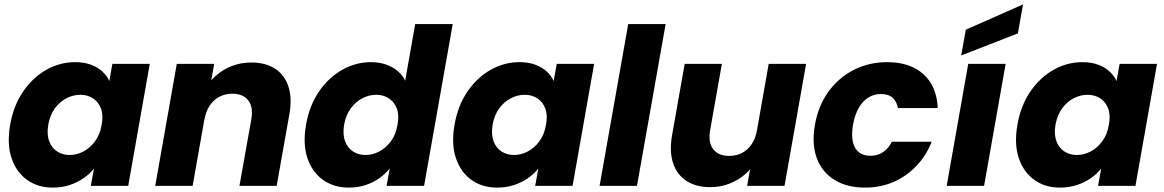

<svg xmlns="http://www.w3.org/2000/svg" viewBox="-20 -850 5325 878"><path d="M26.6 -280.1Q42.1 -368.3 86.3 -432.3Q130.4 -496.3 192.5 -531.1Q254.6 -565.8 322.9 -565.8Q365.1 -565.8 395.9 -554.1Q426.8 -542.5 447.9 -523.2Q469 -504 479.9 -479.5L493.9 -557.9H664.9L566.3 0H395.3L409.8 -79.4Q390.4 -54.8 362 -35.1Q333.7 -15.4 298.2 -3.7Q262.6 7.9 220.9 7.9Q153 7.9 103.7 -27.5Q54.4 -62.9 32.7 -127.4Q11.1 -191.9 26.6 -280.1ZM444.8 -279.2Q453.2 -323.4 441.5 -354Q429.7 -384.7 404.7 -400.7Q379.7 -416.6 347.3 -416.6Q315.3 -416.6 284.5 -400.9Q253.6 -385.2 231.3 -355Q209 -324.8 200.7 -280.1Q193.3 -235.9 204.8 -204.8Q216.3 -173.6 241.3 -157.4Q266.2 -141.2 298.2 -141.2Q330.6 -141.2 361.3 -157.2Q391.9 -173.2 414.7 -204.1Q437.5 -235 444.8 -279.2Z M689.8 0 788.4 -557.9H959.5L860.9 0ZM1075 0 1129 -303.2Q1139.3 -360.8 1115.2 -391.1Q1091.1 -421.4 1042.8 -421.4Q1010.3 -421.4 983.7 -407.8Q957.2 -394.2 939.5 -367.9Q921.7 -341.6 914.9 -303.2L917.4 -442Q936.4 -476.3 967.8 -504.2Q999.2 -532.2 1040.4 -548.2Q1081.5 -564.2 1129.2 -564.2Q1194.2 -564.2 1237.8 -535.9Q1281.4 -507.5 1299 -454.2Q1316.6 -400.9 1303.1 -326.1L1245.1 0Z M1379.6 -280.1Q1395.1 -368.3 1439.3 -432.3Q1483.4 -496.3 1545.5 -531.1Q1607.6 -565.8 1676.3 -565.8Q1713.4 -565.8 1744.2 -555.3Q1775.1 -544.8 1797.8 -525.8Q1820.5 -506.9 1832.8 -480.9L1878.8 -740H2050.3L1919.3 0H1747.8L1762.3 -79.8Q1742.4 -54.8 1714.3 -34.9Q1686.2 -14.9 1651.1 -3.5Q1616.1 7.9 1574.8 7.9Q1506.5 7.9 1456.9 -27.5Q1407.4 -62.9 1385.7 -127.4Q1364.1 -191.9 1379.6 -280.1ZM1797.8 -279.2Q1806.2 -323.4 1794.5 -354Q1782.7 -384.7 1757.7 -400.7Q1732.7 -416.6 1700.3 -416.6Q1668.3 -416.6 1637.5 -400.9Q1606.6 -385.2 1584.3 -355Q1562 -324.8 1553.7 -280.1Q1546.3 -235.9 1557.8 -204.8Q1569.3 -173.6 1594.3 -157.4Q1619.2 -141.2 1651.2 -141.2Q1683.6 -141.2 1714.3 -157.2Q1744.9 -173.2 1767.7 -204.1Q1790.5 -235 1797.8 -279.2Z M2058.6 -280.1Q2074.1 -368.3 2118.3 -432.3Q2162.4 -496.3 2224.5 -531.1Q2286.6 -565.8 2354.9 -565.8Q2397.1 -565.8 2427.9 -554.1Q2458.8 -542.5 2479.9 -523.2Q2501 -504 2511.9 -479.5L2525.9 -557.9H2696.9L2598.3 0H2427.3L2441.8 -79.4Q2422.4 -54.8 2394 -35.1Q2365.7 -15.4 2330.2 -3.7Q2294.6 7.9 2252.9 7.9Q2185 7.9 2135.7 -27.5Q2086.4 -62.9 2064.7 -127.4Q2043.1 -191.9 2058.6 -280.1ZM2476.8 -279.2Q2485.2 -323.4 2473.5 -354Q2461.7 -384.7 2436.7 -400.7Q2411.7 -416.6 2379.3 -416.6Q2347.3 -416.6 2316.5 -400.9Q2285.6 -385.2 2263.3 -355Q2241 -324.8 2232.7 -280.1Q2225.3 -235.9 2236.8 -204.8Q2248.3 -173.6 2273.3 -157.4Q2298.2 -141.2 2330.2 -141.2Q2362.6 -141.2 2393.3 -157.2Q2423.9 -173.2 2446.7 -204.1Q2469.5 -235 2476.8 -279.2Z M2721.8 0 2852.8 -740H3023.9L2892.9 0Z M3666.2 -557.9 3567.6 0H3396.6L3495.2 -557.9ZM3281 -557.9 3227.5 -255.1Q3217.7 -198.1 3241.6 -167.5Q3265.5 -137 3313.7 -137Q3346.7 -137 3373 -150.5Q3399.4 -164.1 3417.3 -190.7Q3435.3 -217.2 3441.7 -255.1L3438.2 -116.3Q3420.6 -82.1 3389 -54.4Q3357.3 -26.7 3316.2 -10.4Q3275 5.9 3227.8 5.9Q3163.3 5.9 3119.5 -22.5Q3075.6 -50.8 3058 -104.1Q3040.4 -157.4 3053.4 -232.3L3111 -557.9Z M3706.6 -279.2Q3722.1 -367.3 3769.2 -431.8Q3816.2 -496.3 3885.6 -531.1Q3955 -565.8 4036.6 -565.8Q4141.9 -565.8 4202.9 -510.7Q4263.8 -455.5 4268.2 -355.9H4086Q4081.1 -385.3 4062.1 -402.7Q4043.2 -420.1 4008 -420.1Q3977.3 -420.1 3951.3 -404.2Q3925.2 -388.3 3907.1 -356.9Q3889 -325.4 3880.7 -279.2Q3872.8 -232.9 3880 -201.2Q3887.3 -169.6 3907.8 -153.6Q3928.2 -137.7 3958.9 -137.7Q3982.4 -137.7 4000.9 -145.3Q4019.5 -153 4033.8 -167.4Q4048.2 -181.9 4058.4 -202H4240.6Q4215.1 -137.4 4169.9 -90.4Q4124.7 -43.3 4065.5 -17.7Q4006.2 7.9 3935.6 7.9Q3853.9 7.9 3796.8 -26.8Q3739.7 -61.5 3715.4 -126.3Q3691.1 -191.1 3706.6 -279.2Z M4309.1 0 4407.6 -557.9H4578.7L4480.1 0ZM4396.6 -714.2 4658.1 -829.8 4634.8 -697.4 4375.3 -596.3Z M4632.6 -280.1Q4648.1 -368.3 4692.3 -432.3Q4736.4 -496.3 4798.5 -531.1Q4860.6 -565.8 4928.9 -565.8Q4971.1 -565.8 5001.9 -554.1Q5032.8 -542.5 5053.9 -523.2Q5075 -504 5085.9 -479.5L5099.9 -557.9H5270.9L5172.3 0H5001.3L5015.8 -79.4Q4996.4 -54.8 4968 -35.1Q4939.7 -15.4 4904.2 -3.7Q4868.6 7.9 4826.9 7.9Q4759 7.9 4709.7 -27.5Q4660.4 -62.9 4638.7 -127.4Q4617.1 -191.9 4632.6 -280.1ZM5050.8 -279.2Q5059.2 -323.4 5047.5 -354Q5035.7 -384.7 5010.7 -400.7Q4985.7 -416.6 4953.3 -416.6Q4921.3 -416.6 4890.5 -400.9Q4859.6 -385.2 4837.3 -355Q4815 -324.8 4806.7 -280.1Q4799.3 -235.9 4810.8 -204.8Q4822.3 -173.6 4847.3 -157.4Q4872.2 -141.2 4904.2 -141.2Q4936.6 -141.2 4967.3 -157.2Q4997.9 -173.2 5020.7 -204.1Q5043.5 -235 5050.8 -279.2Z"/></svg>

Font: Poppins Variable
Style: Italic
Weight: 100
Italic angle: -10°
Designer: Jonny Pinhorn
Foundry: Indian Type Foundry
Version: Version 6.000